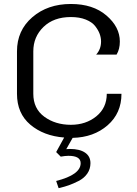

<svg xmlns="http://www.w3.org/2000/svg" viewBox="-20 -687 698 980"><path d="M266.7 236.7Q391.7 205 391.7 145.8Q391.7 108.3 329.2 108.3Q313.3 108.3 290 112.5L266.7 89.2L307.5 15Q202.5 6.7 134.6 -50.8Q66.7 -108.3 66.7 -208.3V-425Q66.7 -531.7 145 -599.2Q223.3 -666.7 341.7 -666.7Q455 -666.7 523.3 -607.9Q591.7 -549.2 591.7 -475Q591.7 -435.8 575 -408.3H470.8Q495.8 -435.8 495.8 -475Q495.8 -494.2 488.8 -513.8Q481.7 -533.3 465.8 -553.8Q450 -574.2 417.9 -587.1Q385.8 -600 341.7 -600Q254.2 -600 202.1 -549.6Q150 -499.2 150 -425V-208.3Q150 -132.5 206.2 -91.2Q262.5 -50 341.7 -50Q418.3 -50 471.7 -93.3Q525 -136.7 525 -208.3H600Q600 -109.2 529.2 -47.5Q458.3 14.2 350.8 16.7L318.3 74.2Q324.2 73.3 337.5 73.3Q386.7 73.3 414.2 92.1Q441.7 110.8 441.7 145.8Q441.7 175.8 425.4 199.2Q409.2 222.5 381.2 236.7Q353.3 250.8 332.1 258.3Q310.8 265.8 286.7 271.7Q281.7 272.5 279.2 273.3Z"/></svg>

Font: BoonBaan
Style: Regular
Weight: 400
Designer: Sungsit Sawaiwan
Foundry: FontUni
Version: Version 2.0